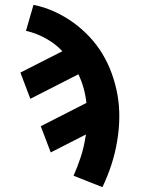

<svg xmlns="http://www.w3.org/2000/svg" viewBox="-20 -558 640 791"><path d="M402 213 283 166Q300 128 313 88Q326 48 332 7Q332 6 332.5 5Q333 4 333 3Q333 2 333.5 0Q334 -2 334 -4L189 70L148 -38L336 -134Q333 -164 324.5 -194.5Q316 -225 303 -252L105 -151L64 -259L237 -347Q222 -363 205 -376Q188 -389 169 -399.5Q150 -410 129.5 -418Q109 -426 87 -431L118 -538Q163 -529 204.5 -510Q246 -491 282 -465Q318 -439 348.5 -406.5Q379 -374 402 -336Q425 -298 440.5 -255Q456 -212 464 -167Q472 -122 471.5 -74Q471 -26 463 21Q455 71 439.5 119Q424 167 402 213Z"/></svg>

Font: Iosevka Curly Slab XBdExObl
Style: Regular
Weight: 800
Width: 7
Italic angle: -9°
Monospace: yes
Designer: Belleve Invis
Foundry: Belleve Invis
Version: Version 11.1.0; ttfautohint (v1.8.3)